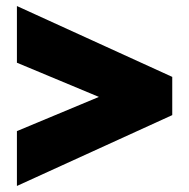

<svg xmlns="http://www.w3.org/2000/svg" viewBox="-20 -675 620 630"><path d="M35.5 -655.2 545.2 -422.7V-297.3L35.5 -64.8V-244.8L304.5 -357L35.5 -469.2Z"/></svg>

Font: Golos Text
Style: Regular
Weight: 400
Designer: A.Korolkova, Vitaly Kuzmin
Foundry: ParaType Ltd
Version: Version 2.004